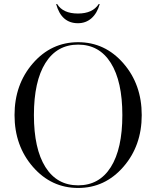

<svg xmlns="http://www.w3.org/2000/svg" viewBox="-20 -915 774 951"><path d="M143 -601.5Q234 -706 367 -706Q500 -706 591 -601.5Q682 -497 682 -345Q682 -193 591 -88.5Q500 16 367 16Q234 16 143 -88.5Q52 -193 52 -345Q52 -497 143 -601.5ZM205 -603Q148 -512 148 -345Q148 -178 205 -87.5Q262 3 367 3Q472 3 529 -87.5Q586 -178 586 -345Q586 -512 529 -603Q472 -694 367 -694Q262 -694 205 -603ZM366 -800Q284 -800 258 -895H263Q292 -848 366 -848Q439 -848 469 -895H474Q461 -849 433 -824.5Q405 -800 366 -800Z"/></svg>

Font: Libre Caslon Display
Style: Regular
Weight: 400
Designer: Pablo Impallari, Rodrigo Fuenzalida
Foundry: Pablo Impallari, Rodrigo Fuenzalida
Version: Version 1.002